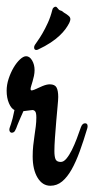

<svg xmlns="http://www.w3.org/2000/svg" viewBox="-32 -562 288 587"><path d="M234.9 -169.9Q223.6 -131.8 211.9 -99.6Q200.2 -67.4 187 -43.9Q173.8 -20.5 158 -7.3Q142.1 5.9 122.1 5.9Q97.7 5.9 82.8 -18.8Q67.9 -43.5 67.9 -84Q67.9 -101.6 69.6 -117.2Q71.3 -132.8 73.5 -147.5Q75.7 -162.1 77.4 -175.8Q79.1 -189.5 79.1 -202.6Q79.1 -216.8 75.7 -221.2Q72.3 -225.6 66.9 -225.6Q65.9 -225.6 64.9 -225.3Q64 -225.1 61.3 -224.9Q58.6 -224.6 53.5 -223.9Q48.3 -223.1 39.6 -222.2Q34.2 -210.4 30.8 -202.4Q27.3 -194.3 24.9 -188.5Q22.5 -182.6 20.8 -178.5Q19 -174.3 17.6 -169.9Q13.7 -160.6 10.7 -158.4Q7.8 -156.2 3.9 -156.2Q1 -156.2 -1.2 -158.7Q-3.4 -161.1 -3.4 -165.5Q-3.4 -168.5 -2 -172.6Q-0.5 -176.8 1.7 -183.3Q3.9 -189.9 6.6 -200.2Q9.3 -210.4 12.2 -225.6Q2.4 -230 -4.6 -246.3Q-11.7 -262.7 -11.7 -284.7Q-11.7 -302.7 -5.6 -321.3Q0.5 -339.8 9.5 -355.2Q18.6 -370.6 29.1 -380.4Q39.6 -390.1 47.9 -390.1Q58.6 -390.1 66.2 -377.2Q73.7 -364.3 73.7 -347.7Q73.7 -338.9 71.8 -329.8Q69.8 -320.8 67.6 -313.2Q65.4 -305.7 63.5 -299.6Q61.5 -293.5 61.5 -290Q61.5 -285.6 64.9 -285.6Q67.4 -285.6 73.7 -288.1L97.7 -298.8Q110.8 -304.2 120.1 -304.2Q135.7 -304.2 140.9 -294.4Q146 -284.7 146 -265.6Q146 -257.3 144 -236.6Q142.1 -215.8 139.9 -190.7Q137.7 -165.5 136 -140.6Q134.3 -115.7 134.3 -100.1Q134.3 -83 137.9 -75Q141.6 -66.9 153.8 -66.9Q162.6 -66.9 171.1 -77.1Q179.7 -87.4 187.5 -103Q195.3 -118.7 202.4 -137.2Q209.5 -155.8 215.3 -172.9Q219.7 -185.1 228 -185.1Q235.8 -185.1 235.8 -176.3Q235.8 -174.8 235.6 -173.3Q235.4 -171.9 234.9 -169.9ZM178.7 -512.7Q183.1 -508.8 183.1 -503.4Q183.1 -500.5 181.9 -497.3Q180.7 -494.1 179.7 -491.7Q175.3 -482.9 168 -472.9Q160.6 -462.9 149.4 -452.4Q138.2 -441.9 122.3 -431.4Q106.4 -420.9 84.5 -410.6Q81.5 -409.2 79.1 -409.2Q72.3 -409.2 72.3 -417Q72.3 -420.9 74.7 -424.8Q76.7 -428.2 83.3 -437.3Q89.8 -446.3 97.9 -460.2Q106 -474.1 114.3 -492.2Q122.6 -510.3 127.9 -531.7Q128.9 -536.6 132.1 -539.1Q135.3 -541.5 137.7 -541.5Q141.1 -541.5 143.6 -537.6Q147.9 -531.2 152.6 -530Q157.2 -528.8 159.2 -526.9Q163.6 -522.9 167.5 -521Q171.4 -519 178.7 -512.7Z"/></svg>

Font: Engagement
Style: Regular
Weight: 400
Designer: Astigmatic (AOETI)
Foundry: Astigmatic (AOETI)
Version: Version 1.000